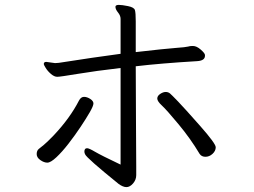

<svg xmlns="http://www.w3.org/2000/svg" viewBox="-20 -739 1040 785"><path d="M200 -186Q266 -256 303 -328Q311 -343 323.5 -343Q336 -343 349 -334.5Q362 -326 362 -316Q362 -306 347 -280Q332 -254 309 -219.5Q286 -185 260 -151.5Q234 -118 210.5 -96Q187 -74 173.5 -74Q160 -74 145 -84.5Q130 -95 130 -109Q130 -123 138.5 -130Q147 -137 159 -146.5Q171 -156 200 -186ZM796 -110Q759 -172 710 -231Q661 -290 642 -307.5Q623 -325 623 -336Q623 -347 635 -355Q647 -363 657.5 -363Q668 -363 675.5 -356.5Q683 -350 708.5 -323.5Q734 -297 798 -224.5Q862 -152 862 -137Q862 -122 849 -110Q836 -98 820 -98Q804 -98 796 -110ZM325 -119Q325 -133 336 -133Q344 -133 368.5 -118.5Q393 -104 473 -66V-461Q370 -449 298 -437Q226 -425 214 -425Q202 -425 188.5 -436.5Q175 -448 167 -461Q159 -474 159 -477Q159 -486 169 -486L205 -481L220 -482Q367 -505 473 -519V-662Q473 -675 462.5 -688Q452 -701 452 -711V-712Q453 -719 466 -719Q479 -719 503.5 -714Q528 -709 531.5 -698Q535 -687 535 -652V-526Q657 -540 698.5 -543Q740 -546 748.5 -548.5Q757 -551 766 -551H769Q784 -551 801 -536Q818 -521 818 -514V-511Q818 -491 786 -489Q636 -480 535 -468L536 -238L537 -58V-23Q537 -4 524 11Q511 26 497 26Q483 26 465 13Q334 -93 328 -108Q325 -114 325 -119Z"/></svg>

Font: LXGW WenKai Lite
Style: Regular
Weight: 400
Designer: LXGW / Fontworks Inc.
Foundry: LXGW / Fontworks Inc.
Version: Version 1.511; March 25, 2025